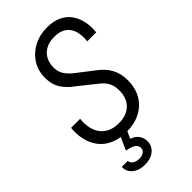

<svg xmlns="http://www.w3.org/2000/svg" viewBox="-287 -805 1092 1092"><g transform="rotate(-45 259.0 -258.5)"><path d="M238 9Q181 9 139 -10Q97 -29 71.5 -62.5Q46 -96 36 -139.5Q26 -183 31 -231H104Q100 -198 105.5 -166.5Q111 -135 127.5 -110.5Q144 -86 172.5 -71.5Q201 -57 242 -57Q304 -57 340 -91.5Q376 -126 376 -189Q376 -224 361.5 -251Q347 -278 314 -302L224 -374Q176 -407 151.5 -445.5Q127 -484 127 -535Q127 -593 154.5 -637Q182 -681 230 -706.5Q278 -732 339 -732Q389 -732 425 -715Q461 -698 482.5 -668Q504 -638 512.5 -598.5Q521 -559 516 -514H444Q449 -557 439.5 -591Q430 -625 403 -645Q376 -665 330 -665Q290 -665 261.5 -650Q233 -635 218 -607.5Q203 -580 203 -543Q203 -512 218.5 -486.5Q234 -461 268 -435L360 -364Q406 -331 428.5 -290Q451 -249 451 -195Q451 -132 424.5 -86.5Q398 -41 350 -16Q302 9 238 9ZM180 215Q148 215 124.5 203.5Q101 192 88.5 172.5Q76 153 78 130H127Q126 146 142 157Q158 168 183 168Q203 168 217.5 158Q232 148 232 131Q232 113 217 101Q202 89 160 81L202 -12H253L225 51Q256 61 270.5 82.5Q285 104 285 129Q285 168 256 191.5Q227 215 180 215Z"/></g></svg>

Font: Instrument Sans SemiCondensed
Style: Italic
Weight: 400
Width: 4
Italic angle: -13°
Designer: Rodrigo Fuenzalida
Foundry: fragTYPE
Version: Version 1.000;gftools[0.9.28]